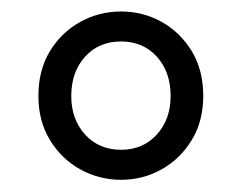

<svg xmlns="http://www.w3.org/2000/svg" viewBox="-20 -785 410 326"><path d="M185.6 -479.7Q148.3 -479.7 116.2 -497.5Q84.1 -515.3 64.7 -547.4Q45.2 -579.4 45.2 -621.9Q45.2 -666 64.7 -698Q84.1 -730 116.2 -747.8Q148.3 -765.5 185.6 -765.5Q222.8 -765.5 254.5 -747.8Q286.2 -730 305.7 -698Q325.1 -666 325.1 -621.9Q325.1 -579.4 305.7 -547.4Q286.2 -515.3 254.5 -497.5Q222.8 -479.7 185.6 -479.7ZM185.6 -530.7Q222.8 -530.7 246.3 -556.6Q269.7 -582.4 269.7 -621.9Q269.7 -662.9 246.3 -688.8Q222.8 -714.6 185.6 -714.6Q147.9 -714.6 124.5 -688.8Q101 -662.9 101 -621.9Q101 -582.4 124.5 -556.6Q147.9 -530.7 185.6 -530.7Z"/></svg>

Font: Noto Sans KR Thin
Style: Regular
Weight: 100
Designer: Ryoko NISHIZUKA 西塚涼子 (kana, bopomofo & ideographs); Paul D. Hunt (Latin, Greek & Cyrillic); Sandoll Communications 산돌커뮤니
Foundry: Adobe
Version: Version 2.004-H2;hotconv 1.0.118;makeotfexe 2.5.65603